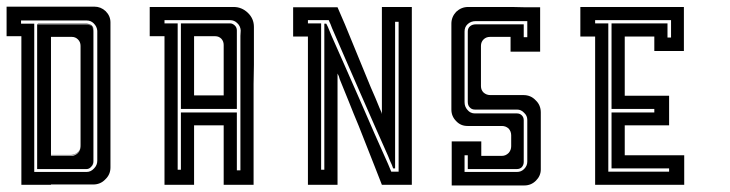

<svg xmlns="http://www.w3.org/2000/svg" viewBox="-20 -861 2218 583"><path d="M225.6 -788.1Q182.6 -788.1 94.7 -788.1Q94.7 -788.1 94.7 -789.1Q138.7 -789.1 225.6 -789.1Q225.6 -791 225.6 -793.9Q225.6 -793.9 225.6 -793Q225.6 -791 225.6 -788.1ZM196.3 -390.6Q175.8 -390.6 134.8 -390.6Q134.8 -390.6 134.8 -389.6Q155.3 -389.6 196.3 -389.6Q208 -389.6 216.8 -398.4Q224.6 -407.2 224.6 -418.9Q224.6 -419.9 224.6 -419.9Q224.6 -419.9 224.6 -419.9Q224.6 -407.2 216.8 -399.4Q208 -390.6 196.3 -390.6ZM264.6 -388.7Q264.6 -388.7 264.6 -388.7Q264.6 -389.6 264.6 -389.6Q264.6 -389.6 264.6 -388.7ZM225.6 -788.1Q225.6 -788.1 225.6 -788.1Q225.6 -789.1 225.6 -789.1Q225.6 -789.1 228.5 -789.1Q230.5 -789.1 243.2 -789.1Q252 -789.1 258.8 -783.2Q264.6 -777.3 264.6 -767.6Q264.6 -767.6 264.6 -767.6Q264.6 -767.6 264.6 -766.6Q264.6 -775.4 257.8 -781.2Q252 -788.1 243.2 -788.1Q243.2 -788.1 237.3 -788.1Q231.4 -788.1 225.6 -788.1ZM264.6 -373Q264.6 -384.8 264.6 -386.7Q264.6 -387.7 264.6 -388.7Q264.6 -388.7 264.6 -388.7Q264.6 -383.8 264.6 -373ZM269.5 -389.6Q268.6 -389.6 264.6 -389.6Q264.6 -389.6 264.6 -389.6Q266.6 -389.6 269.5 -389.6ZM263.7 -387.7Q263.7 -387.7 263.7 -385.7Q263.7 -383.8 263.7 -372.1Q263.7 -362.3 256.8 -355.5Q250 -347.7 242.2 -347.7Q242.2 -347.7 239.3 -347.7Q237.3 -347.7 235.4 -347.7Q229.5 -347.7 222.7 -347.7Q222.7 -347.7 179.7 -347.7Q136.7 -347.7 92.8 -347.7Q92.8 -347.7 92.8 -413.1Q92.8 -416 92.8 -418.9Q92.8 -489.3 92.8 -579.1Q92.8 -627.9 92.8 -675.8Q92.8 -723.6 92.8 -763.7Q92.8 -769.5 92.8 -775.4Q92.8 -781.2 92.8 -787.1Q92.8 -787.1 136.7 -787.1Q180.7 -787.1 224.6 -787.1Q224.6 -787.1 224.6 -789.1Q224.6 -790 224.6 -792Q224.6 -792 224.6 -791Q224.6 -789.1 224.6 -788.1Q224.6 -788.1 224.6 -788.1Q224.6 -787.1 224.6 -787.1Q224.6 -787.1 227.5 -787.1Q229.5 -787.1 242.2 -787.1Q251 -787.1 257.8 -781.2Q263.7 -775.4 263.7 -765.6Q263.7 -765.6 263.7 -760.7Q263.7 -754.9 263.7 -749Q263.7 -749 263.7 -690.4Q263.7 -632.8 263.7 -559.6Q263.7 -519.5 263.7 -479.5Q263.7 -440.4 263.7 -408.2Q263.7 -403.3 263.7 -398.4Q263.7 -393.6 263.7 -388.7Q263.7 -388.7 263.7 -388.7Q263.7 -388.7 263.7 -387.7ZM224.6 -721.7Q224.6 -733.4 216.8 -741.2Q209 -749 198.2 -749Q198.2 -749 176.8 -749Q156.2 -749 134.8 -749Q134.8 -749 134.8 -749Q134.8 -748 134.8 -748Q134.8 -748 134.8 -694.3Q134.8 -692.4 134.8 -690.4Q134.8 -662.1 134.8 -628.9Q134.8 -595.7 134.8 -559.6Q134.8 -520.5 134.8 -480.5Q134.8 -441.4 134.8 -409.2Q134.8 -404.3 134.8 -399.4Q134.8 -394.5 134.8 -389.6Q134.8 -389.6 134.8 -389.6Q134.8 -388.7 134.8 -387.7Q134.8 -387.7 138.7 -387.7Q140.6 -387.7 142.6 -387.7Q150.4 -387.7 196.3 -387.7Q208 -387.7 216.8 -396.5Q224.6 -405.3 224.6 -417Q224.6 -417 224.6 -417Q224.6 -418 224.6 -418Q224.6 -418 224.6 -466.8Q224.6 -515.6 224.6 -578.1Q224.6 -611.3 224.6 -644.5Q224.6 -677.7 224.6 -705.1Q224.6 -709 224.6 -712.9Q224.6 -716.8 224.6 -720.7Q224.6 -720.7 224.6 -720.7Q224.6 -721.7 224.6 -721.7ZM315.4 -793Q315.4 -793 315.4 -790Q315.4 -788.1 315.4 -785.2Q315.4 -785.2 315.4 -776.4Q315.4 -766.6 315.4 -757.8Q315.4 -757.8 315.4 -698.2Q315.4 -639.6 315.4 -564.5Q315.4 -523.4 315.4 -483.4Q315.4 -443.4 315.4 -410.2Q315.4 -405.3 315.4 -400.4Q315.4 -395.5 315.4 -390.6Q315.4 -390.6 315.4 -377.9Q315.4 -365.2 315.4 -352.5Q315.4 -331.1 299.8 -316.4Q285.2 -300.8 262.7 -300.8Q262.7 -300.8 250 -300.8Q237.3 -300.8 224.6 -300.8Q224.6 -300.8 195.3 -300.8Q165 -300.8 134.8 -300.8Q134.8 -300.8 134.8 -300.8Q134.8 -300.8 134.8 -299.8Q134.8 -299.8 122.1 -299.8Q115.2 -299.8 105.5 -299.8Q75.2 -299.8 44.9 -299.8Q44.9 -299.8 44.9 -300.8Q44.9 -300.8 44.9 -300.8Q44.9 -300.8 44.9 -331.1Q44.9 -361.3 44.9 -390.6Q44.9 -390.6 44.9 -449.2Q44.9 -506.8 44.9 -581.1Q44.9 -621.1 44.9 -660.2Q44.9 -699.2 44.9 -732.4Q44.9 -737.3 44.9 -742.2Q44.9 -746.1 44.9 -751Q44.9 -751 30.3 -751Q14.6 -751 0 -751Q0 -751 0 -764.6Q0 -771.5 0 -781.2Q0 -795.9 0 -810.5Q0 -825.2 0 -840.8Q0 -840.8 17.6 -840.8Q35.2 -840.8 52.7 -840.8Q52.7 -840.8 80.1 -840.8Q108.4 -840.8 143.6 -840.8Q162.1 -840.8 181.6 -840.8Q200.2 -840.8 215.8 -840.8Q217.8 -840.8 220.7 -840.8Q222.7 -840.8 224.6 -840.8Q224.6 -840.8 239.3 -840.8Q252.9 -840.8 266.6 -840.8Q286.1 -840.8 300.8 -827.1Q315.4 -812.5 315.4 -793ZM275.4 -389.6Q275.4 -389.6 275.4 -448.2Q275.4 -505.9 275.4 -579.1Q275.4 -619.1 275.4 -658.2Q275.4 -697.3 275.4 -730.5Q275.4 -735.4 275.4 -740.2Q275.4 -744.1 275.4 -749Q275.4 -749 275.4 -751Q275.4 -753.9 275.4 -767.6Q274.4 -780.3 264.6 -790Q255.9 -798.8 243.2 -798.8Q243.2 -798.8 237.3 -798.8Q231.4 -798.8 225.6 -798.8Q225.6 -798.8 196.3 -798.8Q167 -798.8 129.9 -798.8Q109.4 -798.8 89.8 -798.8Q70.3 -798.8 53.7 -798.8Q50.8 -798.8 48.8 -798.8Q45.9 -798.8 43.9 -798.8Q43.9 -798.8 43.9 -797.9Q43.9 -796.9 43.9 -795.9Q43.9 -792 43.9 -789.1Q43.9 -789.1 57.6 -789.1Q70.3 -789.1 84 -789.1Q84 -789.1 84 -717.8Q84 -645.5 84 -554.7Q84 -505.9 84 -457Q84 -408.2 84 -368.2Q84 -362.3 84 -356.4Q84 -350.6 84 -344.7Q84 -344.7 84 -342.8Q84 -340.8 84 -338.9Q84 -338.9 106.4 -338.9Q128.9 -338.9 158.2 -338.9Q173.8 -338.9 188.5 -338.9Q204.1 -338.9 216.8 -338.9Q218.8 -338.9 220.7 -338.9Q222.7 -338.9 223.6 -338.9Q223.6 -338.9 224.6 -338.9Q225.6 -338.9 226.6 -338.9Q228.5 -338.9 243.2 -338.9Q255.9 -338.9 265.6 -349.6Q275.4 -359.4 275.4 -373Q275.4 -373 275.4 -378.9Q275.4 -384.8 275.4 -389.6ZM269.5 -388.7Q268.6 -388.7 264.6 -388.7Q264.6 -388.7 264.6 -388.7Q266.6 -388.7 269.5 -388.7ZM264.6 -750Q264.6 -719.7 264.6 -659.2Q264.6 -569.3 264.6 -389.6Q264.6 -389.6 264.6 -389.6Q264.6 -509.8 264.6 -749Q264.6 -749 264.6 -749Q264.6 -754.9 264.6 -766.6Q264.6 -766.6 264.6 -766.6Q264.6 -761.7 264.6 -750Q264.6 -750 264.6 -750ZM264.6 -373Q264.6 -373 264.6 -373Q264.6 -373 264.6 -372.1Q264.6 -362.3 257.8 -355.5Q251 -347.7 243.2 -347.7Q243.2 -347.7 240.2 -347.7Q239.3 -347.7 236.3 -347.7Q230.5 -347.7 223.6 -347.7Q223.6 -347.7 180.7 -347.7Q137.7 -347.7 93.8 -347.7Q93.8 -347.7 93.8 -348.6Q93.8 -348.6 93.8 -348.6Q93.8 -348.6 137.7 -348.6Q180.7 -348.6 223.6 -348.6Q223.6 -348.6 230.5 -348.6Q236.3 -348.6 243.2 -348.6Q251 -348.6 257.8 -356.4Q264.6 -363.3 264.6 -373Z M751 -779.3Q751 -779.3 751 -771.5Q751 -763.7 751 -755.9Q751 -755.9 751 -725.6Q751 -694.3 751 -664.1Q751 -664.1 750 -605.5Q750 -545.9 750 -471.7Q750 -431.6 750 -391.6Q750 -351.6 750 -319.3Q750 -314.5 750 -309.6Q750 -304.7 750 -299.8Q750 -299.8 736.3 -299.8Q729.5 -299.8 719.7 -299.8Q689.5 -299.8 659.2 -299.8Q659.2 -299.8 659.2 -329.1Q659.2 -357.4 659.2 -394.5Q659.2 -414.1 659.2 -434.6Q659.2 -454.1 659.2 -470.7Q659.2 -472.7 659.2 -475.6Q659.2 -477.5 659.2 -480.5Q659.2 -480.5 629.9 -480.5Q599.6 -480.5 569.3 -480.5Q569.3 -480.5 569.3 -451.2Q569.3 -421.9 569.3 -384.8Q569.3 -365.2 569.3 -345.7Q569.3 -326.2 569.3 -309.6Q569.3 -306.6 569.3 -304.7Q569.3 -302.7 569.3 -299.8Q569.3 -299.8 540 -299.8Q509.8 -299.8 479.5 -299.8Q479.5 -299.8 479.5 -373Q479.5 -445.3 479.5 -537.1Q479.5 -587.9 479.5 -636.7Q479.5 -686.5 479.5 -727.5Q479.5 -733.4 479.5 -739.3Q479.5 -745.1 479.5 -751Q479.5 -751 464.8 -751Q449.2 -751 434.6 -751Q434.6 -751 434.6 -763.7Q434.6 -770.5 434.6 -780.3Q434.6 -794.9 434.6 -809.6Q434.6 -825.2 434.6 -839.8Q434.6 -839.8 449.2 -839.8Q464.8 -839.8 479.5 -839.8Q479.5 -839.8 513.7 -839.8Q546.9 -839.8 590.8 -839.8Q613.3 -839.8 636.7 -839.8Q659.2 -839.8 678.7 -839.8Q681.6 -839.8 684.6 -839.8Q687.5 -839.8 689.5 -839.8Q713.9 -839.8 732.4 -822.3Q751 -804.7 751 -779.3ZM710.9 -768.6Q710 -782.2 700.2 -791Q691.4 -799.8 678.7 -799.8Q678.7 -799.8 672.9 -799.8Q667 -799.8 661.1 -799.8Q661.1 -799.8 631.8 -799.8Q602.5 -799.8 565.4 -799.8Q544.9 -799.8 525.4 -799.8Q505.9 -799.8 489.3 -799.8Q486.3 -799.8 484.4 -799.8Q481.4 -799.8 479.5 -799.8Q479.5 -799.8 479.5 -798.8Q479.5 -797.9 479.5 -796.9Q479.5 -793 479.5 -790Q479.5 -790 493.2 -790Q505.9 -790 519.5 -790Q519.5 -790 519.5 -718.8Q519.5 -646.5 519.5 -555.7Q519.5 -506.8 519.5 -458Q519.5 -409.2 519.5 -369.1Q519.5 -363.3 519.5 -357.4Q519.5 -351.6 519.5 -345.7Q519.5 -345.7 522.5 -345.7Q526.4 -345.7 529.3 -345.7Q529.3 -345.7 529.3 -374Q529.3 -402.3 529.3 -437.5Q529.3 -457 529.3 -475.6Q529.3 -495.1 529.3 -510.7Q529.3 -512.7 529.3 -515.6Q529.3 -517.6 529.3 -519.5Q529.3 -519.5 557.6 -519.5Q585 -519.5 619.1 -519.5Q638.7 -519.5 657.2 -519.5Q675.8 -519.5 690.4 -519.5Q693.4 -519.5 695.3 -519.5Q697.3 -519.5 699.2 -519.5Q699.2 -519.5 699.2 -491.2Q699.2 -462.9 699.2 -427.7Q699.2 -408.2 699.2 -388.7Q699.2 -369.1 699.2 -353.5Q699.2 -350.6 699.2 -348.6Q699.2 -346.7 699.2 -343.8Q699.2 -343.8 701.2 -343.8Q702.1 -343.8 703.1 -343.8Q706.1 -343.8 710 -343.8Q710 -343.8 710 -409.2Q710 -474.6 710 -557.6Q710 -602.5 710 -646.5Q710 -691.4 710 -727.5Q710 -733.4 710 -738.3Q710 -744.1 710 -749Q710 -749 710 -752Q710 -753.9 710.9 -768.6ZM699.2 -768.6Q699.2 -768.6 699.2 -762.7Q699.2 -756.8 699.2 -751Q699.2 -751 699.2 -714.8Q699.2 -679.7 699.2 -634.8Q699.2 -610.4 699.2 -585.9Q699.2 -561.5 699.2 -542Q699.2 -538.1 699.2 -535.2Q699.2 -533.2 699.2 -530.3Q699.2 -530.3 673.8 -530.3Q672.9 -530.3 671.9 -530.3Q644.5 -530.3 609.4 -530.3Q590.8 -530.3 572.3 -530.3Q553.7 -530.3 538.1 -530.3Q536.1 -530.3 534.2 -530.3Q531.2 -530.3 529.3 -530.3Q529.3 -530.3 529.3 -568.4Q529.3 -570.3 529.3 -572.3Q529.3 -614.3 529.3 -667Q529.3 -695.3 529.3 -724.6Q529.3 -752.9 529.3 -776.4Q529.3 -780.3 529.3 -783.2Q529.3 -787.1 529.3 -790Q529.3 -790 573.2 -790Q617.2 -790 661.1 -790Q661.1 -790 661.1 -792Q661.1 -793 661.1 -794.9Q661.1 -794.9 661.1 -793Q661.1 -792 661.1 -790Q661.1 -790 667 -790Q672.9 -790 678.7 -790Q686.5 -790 693.4 -783.2Q699.2 -777.3 699.2 -768.6ZM659.2 -724.6Q659.2 -735.4 652.3 -743.2Q644.5 -751 633.8 -751Q633.8 -751 612.3 -751Q590.8 -751 569.3 -751Q569.3 -751 569.3 -724.6Q569.3 -723.6 569.3 -721.7Q569.3 -693.4 569.3 -656.2Q569.3 -636.7 569.3 -617.2Q569.3 -596.7 569.3 -580.1Q569.3 -578.1 569.3 -575.2Q569.3 -573.2 569.3 -571.3Q569.3 -571.3 583 -571.3Q589.8 -571.3 599.6 -571.3Q629.9 -571.3 659.2 -571.3Q659.2 -571.3 659.2 -577.1Q659.2 -584 659.2 -624Q659.2 -640.6 659.2 -666Q659.2 -690.4 659.2 -724.6Z M1230.5 -300.8Q1230.5 -300.8 1230.5 -300.8Q1230.5 -300.8 1230.5 -299.8Q1230.5 -299.8 1216.8 -299.8Q1210 -299.8 1200.2 -299.8Q1169.9 -299.8 1139.6 -299.8Q1139.6 -299.8 1118.2 -354.5Q1096.7 -409.2 1069.3 -478.5Q1053.7 -515.6 1039.1 -552.7Q1024.4 -589.8 1011.7 -620.1Q1010.7 -625 1008.8 -629.9Q1006.8 -633.8 1004.9 -637.7Q1004.9 -637.7 1004.9 -584Q1004.9 -529.3 1004.9 -460Q1004.9 -422.9 1004.9 -385.7Q1004.9 -348.6 1004.9 -317.4Q1004.9 -313.5 1004.9 -308.6Q1004.9 -304.7 1004.9 -299.8Q1004.9 -299.8 975.6 -299.8Q945.3 -299.8 915 -299.8Q915 -299.8 915 -373Q915 -445.3 915 -537.1Q915 -586.9 915 -636.7Q915 -685.5 915 -726.6Q915 -732.4 915 -738.3Q915 -744.1 915 -750Q915 -750 900.4 -750Q884.8 -750 870.1 -750Q870.1 -750 870.1 -762.7Q870.1 -769.5 870.1 -779.3Q870.1 -793.9 870.1 -808.6Q870.1 -824.2 870.1 -838.9Q870.1 -838.9 884.8 -838.9Q900.4 -838.9 915 -838.9Q915 -838.9 945.3 -838.9Q975.6 -838.9 1004.9 -838.9Q1004.9 -838.9 1027.3 -787.1Q1048.8 -734.4 1076.2 -668Q1090.8 -632.8 1105.5 -596.7Q1121.1 -561.5 1132.8 -532.2Q1134.8 -527.3 1136.7 -523.4Q1138.7 -519.5 1139.6 -514.6Q1139.6 -514.6 1139.6 -567.4Q1139.6 -620.1 1139.6 -686.5Q1139.6 -722.7 1139.6 -757.8Q1139.6 -793.9 1139.6 -823.2Q1139.6 -827.1 1139.6 -832Q1139.6 -835.9 1139.6 -839.8Q1139.6 -839.8 1169.9 -839.8Q1200.2 -839.8 1230.5 -839.8Q1230.5 -839.8 1230.5 -800.8Q1230.5 -761.7 1230.5 -701.2Q1230.5 -668 1230.5 -631.8Q1230.5 -594.7 1230.5 -555.7Q1230.5 -497.1 1230.5 -437.5Q1230.5 -377.9 1230.5 -329.1Q1230.5 -322.3 1230.5 -314.5Q1230.5 -307.6 1230.5 -300.8ZM1190.4 -349.6Q1190.4 -349.6 1190.4 -421.9Q1190.4 -494.1 1190.4 -585Q1190.4 -633.8 1190.4 -682.6Q1190.4 -731.4 1190.4 -771.5Q1190.4 -778.3 1190.4 -784.2Q1190.4 -789.1 1190.4 -794.9Q1190.4 -794.9 1186.5 -794.9Q1183.6 -794.9 1179.7 -794.9Q1179.7 -794.9 1179.7 -722.7Q1179.7 -651.4 1179.7 -560.5Q1179.7 -510.7 1179.7 -461.9Q1179.7 -413.1 1179.7 -373Q1179.7 -367.2 1179.7 -361.3Q1179.7 -355.5 1179.7 -349.6Q1179.7 -349.6 1177.7 -349.6Q1175.8 -349.6 1173.8 -349.6Q1173.8 -349.6 1169.9 -360.4Q1165 -370.1 1158.2 -387.7Q1143.6 -419.9 1120.1 -473.6Q1096.7 -527.3 1070.3 -586.9Q1048.8 -636.7 1027.3 -685.5Q1005.9 -735.4 988.3 -775.4Q985.4 -782.2 983.4 -788.1Q980.5 -793.9 978.5 -798.8Q978.5 -798.8 978.5 -799.8Q978.5 -799.8 978.5 -799.8Q978.5 -799.8 957 -799.8Q936.5 -799.8 915 -799.8Q915 -799.8 915 -798.8Q915 -797.9 915 -796.9Q915 -793 915 -790Q915 -790 928.7 -790Q941.4 -790 955.1 -790Q955.1 -790 955.1 -718.8Q955.1 -646.5 955.1 -555.7Q955.1 -506.8 955.1 -458Q955.1 -409.2 955.1 -369.1Q955.1 -363.3 955.1 -357.4Q955.1 -351.6 955.1 -345.7Q955.1 -345.7 958 -345.7Q961.9 -345.7 964.8 -345.7Q964.8 -345.7 964.8 -417Q964.8 -488.3 964.8 -580.1Q964.8 -627.9 964.8 -676.8Q964.8 -725.6 964.8 -765.6Q964.8 -771.5 964.8 -777.3Q964.8 -783.2 964.8 -789.1Q964.8 -789.1 966.8 -789.1Q968.8 -789.1 970.7 -789.1Q970.7 -789.1 975.6 -779.3Q979.5 -769.5 987.3 -751Q1002 -718.8 1025.4 -665Q1048.8 -611.3 1075.2 -551.8Q1096.7 -502 1118.2 -453.1Q1139.6 -404.3 1158.2 -363.3Q1160.2 -357.4 1163.1 -351.6Q1166 -345.7 1168 -339.8Q1168 -339.8 1171.9 -339.8Q1173.8 -339.8 1175.8 -339.8Q1182.6 -339.8 1190.4 -339.8Q1190.4 -339.8 1190.4 -343.8Q1190.4 -346.7 1190.4 -349.6Z M1622.1 -519.5Q1622.1 -519.5 1622.1 -519.5Q1622.1 -519.5 1622.1 -518.6Q1622.1 -518.6 1622.1 -505.9Q1622.1 -492.2 1622.1 -478.5Q1622.1 -478.5 1622.1 -448.2Q1622.1 -418 1622.1 -387.7Q1622.1 -387.7 1622.1 -376Q1622.1 -363.3 1622.1 -350.6Q1622.1 -350.6 1622.1 -350.6Q1622.1 -349.6 1622.1 -346.7Q1622.1 -327.1 1607.4 -312.5Q1592.8 -297.9 1572.3 -297.9Q1572.3 -297.9 1572.3 -297.9Q1572.3 -297.9 1570.3 -297.9Q1570.3 -297.9 1569.3 -297.9Q1569.3 -297.9 1568.4 -297.9Q1568.4 -297.9 1536.1 -297.9Q1535.2 -297.9 1534.2 -297.9Q1499 -297.9 1454.1 -297.9Q1430.7 -297.9 1406.2 -297.9Q1382.8 -297.9 1363.3 -297.9Q1360.4 -297.9 1357.4 -297.9Q1354.5 -297.9 1351.6 -297.9Q1351.6 -297.9 1351.6 -328.1Q1351.6 -357.4 1351.6 -386.7Q1351.6 -386.7 1351.6 -387.7Q1351.6 -387.7 1351.6 -387.7Q1351.6 -387.7 1351.6 -402.3Q1351.6 -417 1351.6 -431.6Q1351.6 -431.6 1381.8 -431.6Q1411.1 -431.6 1441.4 -431.6Q1441.4 -431.6 1441.4 -417Q1441.4 -402.3 1441.4 -387.7Q1441.4 -387.7 1449.2 -387.7Q1457 -387.7 1503.9 -387.7Q1515.6 -387.7 1524.4 -396.5Q1532.2 -405.3 1532.2 -417Q1532.2 -417 1532.2 -420.9Q1532.2 -424.8 1532.2 -450.2Q1532.2 -461.9 1524.4 -470.7Q1515.6 -478.5 1503.9 -478.5Q1503.9 -478.5 1490.2 -478.5Q1477.5 -478.5 1399.4 -478.5Q1378.9 -478.5 1365.2 -493.2Q1350.6 -507.8 1350.6 -528.3Q1350.6 -528.3 1350.6 -536.1Q1350.6 -544.9 1350.6 -552.7Q1350.6 -552.7 1350.6 -555.7Q1350.6 -557.6 1350.6 -559.6Q1350.6 -565.4 1350.6 -572.3Q1350.6 -572.3 1350.6 -581.1Q1350.6 -585.9 1350.6 -601.6Q1350.6 -618.2 1350.6 -646.5Q1350.6 -670.9 1350.6 -705.1Q1350.6 -740.2 1350.6 -789.1Q1350.6 -809.6 1365.2 -825.2Q1380.9 -839.8 1401.4 -839.8Q1401.4 -839.8 1415 -839.8Q1427.7 -839.8 1440.4 -839.8Q1440.4 -839.8 1469.7 -839.8Q1498 -839.8 1535.2 -839.8Q1554.7 -839.8 1575.2 -838.9Q1594.7 -838.9 1611.3 -838.9Q1613.3 -838.9 1616.2 -838.9Q1618.2 -838.9 1620.1 -838.9Q1620.1 -838.9 1620.1 -809.6Q1620.1 -779.3 1620.1 -750Q1620.1 -750 1620.1 -750Q1620.1 -749 1620.1 -749Q1620.1 -749 1620.1 -734.4Q1620.1 -718.8 1620.1 -704.1Q1620.1 -704.1 1590.8 -704.1Q1560.5 -704.1 1530.3 -704.1Q1530.3 -704.1 1530.3 -718.8Q1530.3 -734.4 1530.3 -749Q1530.3 -749 1522.5 -749Q1514.6 -749 1467.8 -749Q1456.1 -749 1448.2 -741.2Q1440.4 -733.4 1440.4 -721.7Q1440.4 -721.7 1440.4 -716.8Q1440.4 -711.9 1440.4 -679.7Q1440.4 -667 1440.4 -647.5Q1440.4 -627.9 1440.4 -599.6Q1440.4 -587.9 1448.2 -580.1Q1457 -572.3 1468.8 -572.3Q1468.8 -572.3 1502 -572.3Q1536.1 -572.3 1569.3 -572.3Q1591.8 -572.3 1606.4 -556.6Q1622.1 -542 1622.1 -519.5ZM1530.3 -516.6Q1530.3 -516.6 1533.2 -516.6Q1535.2 -516.6 1549.8 -516.6Q1558.6 -516.6 1564.5 -510.7Q1570.3 -504.9 1570.3 -496.1Q1570.3 -496.1 1570.3 -490.2Q1570.3 -484.4 1570.3 -477.5Q1570.3 -477.5 1572.3 -477.5Q1573.2 -477.5 1574.2 -477.5Q1574.2 -477.5 1573.2 -477.5Q1572.3 -477.5 1570.3 -477.5Q1570.3 -477.5 1570.3 -464.8Q1570.3 -451.2 1570.3 -369.1Q1570.3 -360.4 1564.5 -353.5Q1558.6 -347.7 1549.8 -347.7Q1549.8 -347.7 1525.4 -347.7Q1501 -347.7 1470.7 -347.7Q1454.1 -347.7 1437.5 -347.7Q1421.9 -347.7 1408.2 -347.7Q1406.2 -347.7 1404.3 -347.7Q1402.3 -347.7 1400.4 -347.7Q1400.4 -347.7 1400.4 -362.3Q1400.4 -376 1400.4 -389.6Q1400.4 -389.6 1397.5 -389.6Q1393.6 -389.6 1390.6 -389.6Q1390.6 -389.6 1390.6 -382.8Q1390.6 -378.9 1390.6 -373Q1390.6 -356.4 1390.6 -338.9Q1390.6 -338.9 1392.6 -338.9Q1393.6 -338.9 1395.5 -338.9Q1395.5 -338.9 1418 -338.9Q1418.9 -338.9 1419.9 -338.9Q1445.3 -338.9 1476.6 -338.9Q1493.2 -338.9 1510.7 -338.9Q1527.3 -338.9 1542 -338.9Q1543.9 -338.9 1545.9 -338.9Q1547.9 -338.9 1549.8 -338.9Q1549.8 -338.9 1549.8 -340.8Q1549.8 -342.8 1549.8 -343.8Q1549.8 -343.8 1549.8 -343.8Q1549.8 -342.8 1549.8 -338.9Q1562.5 -338.9 1571.3 -347.7Q1581.1 -357.4 1581.1 -370.1Q1581.1 -370.1 1579.1 -370.1Q1577.1 -370.1 1575.2 -370.1Q1575.2 -370.1 1577.1 -370.1Q1579.1 -370.1 1581.1 -370.1Q1581.1 -370.1 1581.1 -406.2Q1581.1 -442.4 1581.1 -478.5Q1581.1 -478.5 1581.1 -481.4Q1581.1 -483.4 1581.1 -497.1Q1581.1 -509.8 1571.3 -518.6Q1562.5 -528.3 1549.8 -528.3Q1549.8 -528.3 1543 -528.3Q1537.1 -528.3 1530.3 -528.3Q1530.3 -528.3 1516.6 -528.3Q1502.9 -528.3 1421.9 -528.3Q1412.1 -528.3 1406.2 -535.2Q1400.4 -541 1400.4 -551.8Q1400.4 -551.8 1400.4 -584Q1400.4 -615.2 1400.4 -656.2Q1400.4 -677.7 1400.4 -699.2Q1400.4 -720.7 1400.4 -738.3Q1400.4 -741.2 1400.4 -744.1Q1400.4 -746.1 1400.4 -749Q1400.4 -749 1400.4 -749Q1400.4 -750 1400.4 -750Q1400.4 -750 1400.4 -752Q1400.4 -753.9 1400.4 -765.6Q1400.4 -775.4 1407.2 -781.2Q1414.1 -787.1 1424.8 -787.1Q1424.8 -787.1 1429.7 -787.1Q1435.5 -787.1 1440.4 -787.1Q1440.4 -787.1 1484.4 -787.1Q1527.3 -787.1 1570.3 -787.1Q1570.3 -787.1 1570.3 -774.4Q1570.3 -760.7 1570.3 -748Q1570.3 -748 1574.2 -748Q1577.1 -748 1581.1 -748Q1581.1 -748 1581.1 -764.6Q1581.1 -780.3 1581.1 -796.9Q1581.1 -796.9 1577.1 -796.9Q1574.2 -796.9 1570.3 -796.9Q1570.3 -796.9 1527.3 -796.9Q1484.4 -796.9 1440.4 -796.9Q1440.4 -796.9 1438.5 -796.9Q1436.5 -796.9 1424.8 -796.9Q1410.2 -796.9 1400.4 -788.1Q1390.6 -779.3 1390.6 -765.6Q1390.6 -765.6 1390.6 -760.7Q1390.6 -754.9 1390.6 -750Q1390.6 -750 1390.6 -750Q1390.6 -749 1390.6 -749Q1390.6 -749 1390.6 -716.8Q1390.6 -701.2 1390.6 -682.6Q1390.6 -664.1 1390.6 -644.5Q1390.6 -622.1 1390.6 -600.6Q1390.6 -579.1 1390.6 -561.5Q1390.6 -558.6 1390.6 -555.7Q1390.6 -553.7 1390.6 -550.8Q1390.6 -550.8 1392.6 -550.8Q1393.6 -550.8 1395.5 -550.8Q1395.5 -550.8 1394.5 -550.8Q1394.5 -550.8 1390.6 -550.8Q1390.6 -537.1 1399.4 -527.3Q1408.2 -516.6 1421.9 -516.6Q1421.9 -516.6 1530.3 -516.6Z M1966.8 -706.1Q1966.8 -706.1 1966.8 -720.7Q1966.8 -735.4 1966.8 -750Q1966.8 -750 1937.5 -750Q1907.2 -750 1877 -750Q1877 -750 1877 -720.7Q1877 -692.4 1877 -655.3Q1877 -635.7 1877 -616.2Q1877 -595.7 1877 -579.1Q1877 -577.1 1877 -574.2Q1877 -572.3 1877 -570.3Q1877 -570.3 1921.9 -570.3Q1966.8 -570.3 2011.7 -570.3Q2011.7 -570.3 2011.7 -540Q2011.7 -509.8 2011.7 -480.5Q2011.7 -480.5 1966.8 -480.5Q1921.9 -480.5 1877 -480.5Q1877 -480.5 1877 -450.2Q1877 -419.9 1877 -389.6Q1877 -389.6 1906.2 -389.6Q1934.6 -389.6 1971.7 -389.6Q1991.2 -389.6 2011.7 -389.6Q2031.2 -389.6 2047.9 -389.6Q2049.8 -389.6 2052.7 -389.6Q2054.7 -389.6 2057.6 -389.6Q2057.6 -389.6 2057.6 -360.4Q2057.6 -330.1 2057.6 -299.8Q2057.6 -299.8 2028.3 -299.8Q1999 -299.8 1961.9 -299.8Q1942.4 -299.8 1922.9 -299.8Q1903.3 -299.8 1886.7 -299.8Q1883.8 -299.8 1881.8 -299.8Q1879.9 -299.8 1877 -299.8Q1877 -299.8 1864.3 -299.8Q1857.4 -299.8 1847.7 -299.8Q1817.4 -299.8 1787.1 -299.8Q1787.1 -299.8 1787.1 -329.1Q1787.1 -357.4 1787.1 -394.5Q1787.1 -414.1 1787.1 -434.6Q1787.1 -454.1 1787.1 -470.7Q1787.1 -472.7 1787.1 -475.6Q1787.1 -477.5 1787.1 -480.5Q1787.1 -480.5 1787.1 -509.8Q1787.1 -540 1787.1 -570.3Q1787.1 -570.3 1787.1 -598.6Q1787.1 -627.9 1787.1 -665Q1787.1 -684.6 1787.1 -704.1Q1787.1 -723.6 1787.1 -740.2Q1787.1 -743.2 1787.1 -745.1Q1787.1 -748 1787.1 -750Q1787.1 -750 1772.5 -750Q1756.8 -750 1742.2 -750Q1742.2 -750 1742.2 -763.7Q1742.2 -769.5 1742.2 -780.3Q1742.2 -794.9 1742.2 -809.6Q1742.2 -824.2 1742.2 -839.8Q1742.2 -839.8 1756.8 -839.8Q1771.5 -839.8 1786.1 -839.8Q1786.1 -839.8 1816.4 -839.8Q1845.7 -839.8 1876 -839.8Q1876 -839.8 1905.3 -839.8Q1933.6 -839.8 1970.7 -839.8Q1990.2 -839.8 2010.7 -839.8Q2030.3 -839.8 2046.9 -839.8Q2048.8 -839.8 2051.8 -839.8Q2053.7 -839.8 2056.6 -839.8Q2056.6 -839.8 2056.6 -809.6Q2056.6 -780.3 2056.6 -750Q2056.6 -750 2056.6 -735.4Q2056.6 -720.7 2056.6 -706.1Q2056.6 -706.1 2026.4 -706.1Q1997.1 -706.1 1966.8 -706.1ZM2006.8 -790Q2006.8 -790 2006.8 -775.4Q2006.8 -761.7 2006.8 -747.1Q2006.8 -747.1 2010.7 -747.1Q2013.7 -747.1 2017.6 -747.1Q2017.6 -747.1 2017.6 -764.6Q2017.6 -782.2 2017.6 -799.8Q2017.6 -799.8 2015.6 -799.8Q2013.7 -799.8 2011.7 -799.8Q2011.7 -799.8 1975.6 -799.8Q1939.5 -799.8 1893.6 -799.8Q1869.1 -799.8 1843.8 -799.8Q1819.3 -799.8 1798.8 -799.8Q1795.9 -799.8 1793 -799.8Q1790 -799.8 1787.1 -799.8Q1787.1 -799.8 1787.1 -798.8Q1787.1 -797.9 1787.1 -796.9Q1787.1 -793 1787.1 -790Q1787.1 -790 1800.8 -790Q1813.5 -790 1827.1 -790Q1827.1 -790 1827.1 -716.8Q1827.1 -644.5 1827.1 -552.7Q1827.1 -502.9 1827.1 -453.1Q1827.1 -404.3 1827.1 -363.3Q1827.1 -357.4 1827.1 -351.6Q1827.1 -345.7 1827.1 -339.8Q1827.1 -339.8 1829.1 -339.8Q1829.1 -339.8 1830.1 -339.8Q1834 -339.8 1836.9 -339.8Q1836.9 -339.8 1865.2 -339.8Q1893.6 -339.8 1929.7 -339.8Q1948.2 -339.8 1967.8 -339.8Q1987.3 -339.8 2002.9 -339.8Q2004.9 -339.8 2007.8 -339.8Q2009.8 -339.8 2011.7 -339.8Q2011.7 -339.8 2011.7 -343.8Q2011.7 -346.7 2011.7 -349.6Q2011.7 -349.6 1984.4 -349.6Q1956.1 -349.6 1919.9 -349.6Q1901.4 -349.6 1881.8 -349.6Q1862.3 -349.6 1846.7 -349.6Q1843.8 -349.6 1841.8 -349.6Q1839.8 -349.6 1836.9 -349.6Q1836.9 -349.6 1836.9 -377.9Q1836.9 -405.3 1836.9 -439.5Q1836.9 -459 1836.9 -477.5Q1836.9 -496.1 1836.9 -510.7Q1836.9 -513.7 1836.9 -515.6Q1836.9 -517.6 1836.9 -519.5Q1836.9 -519.5 1880.9 -519.5Q1923.8 -519.5 1966.8 -519.5Q1966.8 -519.5 1966.8 -523.4Q1966.8 -526.4 1966.8 -530.3Q1966.8 -530.3 1923.8 -530.3Q1880.9 -530.3 1836.9 -530.3Q1836.9 -530.3 1836.9 -572.3Q1836.9 -614.3 1836.9 -667Q1836.9 -695.3 1836.9 -724.6Q1836.9 -752.9 1836.9 -776.4Q1836.9 -780.3 1836.9 -783.2Q1836.9 -787.1 1836.9 -790Q1836.9 -790 1865.2 -790Q1892.6 -790 1926.8 -790Q1946.3 -790 1964.8 -790Q1983.4 -790 1998 -790Q2001 -790 2002.9 -790Q2004.9 -790 2006.8 -790Z"/></svg>

Font: Reach
Style: Inline
Weight: 400
Designer: Billy Harris
Version: Version 1.0